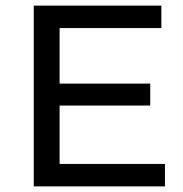

<svg xmlns="http://www.w3.org/2000/svg" viewBox="-20 -664 651 684"><path d="M567.6 -80H192.3V-288H515.2V-366.2H192.3V-564H554.8V-644H100.3V0H567.6Z"/></svg>

Font: Montserrat Ace
Style: Regular
Weight: 500
Designer: Julieta Ulanovsky
Foundry: Julieta Ulanovsky
Version: Version 1